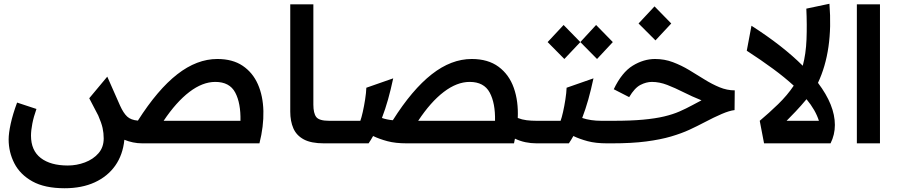

<svg xmlns="http://www.w3.org/2000/svg" viewBox="-20 -763 4781 1022"><path d="M324 239Q218 239 152.5 202.5Q87 166 56.5 106.5Q26 47 26 -21Q26 -54 37 -104.5Q48 -155 71 -217L174 -183Q159 -141 152 -104.5Q145 -68 145 -41Q145 38 197 78Q249 118 341 118Q388 118 432 101.5Q476 85 504 53Q532 21 532 -26Q532 -55 526 -82Q520 -109 503 -148L455 -240L551 -355L619 -201Q637 -161 657 -142.5Q677 -124 714 -121Q819 -286 923.5 -367.5Q1028 -449 1137 -449Q1218 -449 1271.5 -413Q1325 -377 1352.5 -315Q1380 -253 1382 -172Q1384 -91 1361 0H738Q712 0 688 -5Q664 -10 642 -19Q634 61 593.5 118.5Q553 176 484.5 207.5Q416 239 324 239ZM1126 -327Q1058 -327 988 -273.5Q918 -220 851 -120H1260Q1262 -214 1232 -270.5Q1202 -327 1126 -327Z M1704 0Q1636 0 1597 -21Q1558 -42 1541.5 -80Q1525 -118 1525 -169V-740H1648V-206Q1648 -160 1663.5 -140Q1679 -120 1732 -120H1770V0Z M1770 -120H1898Q1904 -136 1911 -167Q1918 -198 1923.5 -233.5Q1929 -269 1930 -296L2073 -346Q2060 -285 2045.5 -233.5Q2031 -182 2013 -135Q2039 -126 2071 -123Q2174 -286 2278 -367.5Q2382 -449 2491 -449Q2578 -449 2634 -407.5Q2690 -366 2715 -295Q2740 -224 2736 -135Q2759 -126 2783.5 -123Q2808 -120 2836 -120V0Q2806 0 2777 -6Q2748 -12 2721 -25Q2719 -12 2716 0H2145Q2085 0 2042 -11.5Q1999 -23 1966 -39Q1955 -19 1942 0H1770Q1740 0 1740 -61Q1740 -120 1770 -120ZM2480 -327Q2412 -327 2342 -273.5Q2272 -220 2206 -120H2615Q2617 -214 2586.5 -270.5Q2556 -327 2480 -327Z M2836 -120H2964Q2970 -136 2977 -167Q2984 -198 2989.5 -233.5Q2995 -269 2996 -296L3139 -346Q3126 -285 3111.5 -233.5Q3097 -182 3079 -135Q3124 -120 3181 -120H3217V0H3211Q3151 0 3108 -11.5Q3065 -23 3032 -39Q3021 -19 3008 0H2836Q2806 0 2806 -61Q2806 -120 2836 -120ZM2984 -449 2895 -539 2980 -630 3069 -539ZM3158 -449 3069 -539 3153 -630 3242 -539Z M3217 -120H3244Q3337 -120 3402.5 -126Q3468 -132 3514.5 -143Q3561 -154 3596.5 -169.5Q3632 -185 3665 -203Q3690 -217 3714 -229Q3664 -249 3618.5 -272Q3573 -295 3531.5 -311Q3490 -327 3450 -327Q3420 -327 3389 -311Q3358 -295 3329 -246L3247 -288Q3290 -378 3348 -413.5Q3406 -449 3467 -449Q3517 -449 3562 -432Q3607 -415 3648.5 -390Q3690 -365 3730 -340Q3770 -315 3810 -298.5Q3850 -282 3891 -282L3890 -177Q3863 -174 3822 -156.5Q3781 -139 3728 -111Q3692 -92 3650 -72.5Q3608 -53 3552 -36.5Q3496 -20 3419.5 -10Q3343 0 3237 0H3217Q3187 0 3187 -61Q3187 -120 3217 -120ZM3469 -548 3379 -638 3464 -729 3553 -638Z M4047 0 4024 -120Q4073 -161 4122 -208.5Q4171 -256 4205 -307Q4157 -351 4094.5 -397Q4032 -443 3955 -493L3980 -626Q4147 -519 4253 -413Q4270 -476 4273 -553.5Q4276 -631 4272 -717L4395 -743Q4415 -494 4334 -322Q4424 -203 4424 -98Q4424 -46 4401 0ZM4167 -120H4339Q4321 -177 4273 -235Q4243 -199 4215 -169.5Q4187 -140 4167 -120Z M4541 -740H4664V0H4541Z"/></svg>

Font: Readex Pro Medium
Style: Regular
Weight: 500
Designer: Bonnie Shaver-Troup, Thomas Jockin
Foundry: Lexend
Version: Version 1.204; ttfautohint (v1.8.4.7-5d5b)